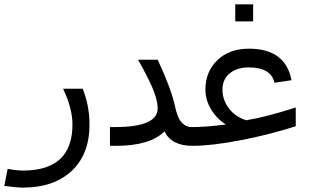

<svg xmlns="http://www.w3.org/2000/svg" viewBox="-86 -684 1435 880"><path d="M293 -277.3Q324.2 -199.2 324.2 -113.3Q324.2 23.4 242.2 99.6Q160.2 175.8 19.5 175.8Q-11.7 175.8 -66.4 168L-50.8 89.8Q-11.7 97.7 19.5 97.7Q246.1 97.7 246.1 -113.3Q246.1 -187.5 203.1 -277.3Z M796.9 -15.6Q699.2 -15.6 668 -82Q601.6 -15.6 445.3 -15.6H418V-101.6H441.4Q636.7 -101.6 636.7 -187.5Q636.7 -218.8 619.1 -265.6Q601.6 -312.5 546.9 -410.2H636.7Q695.3 -285.2 714.8 -203.1Q726.6 -144.5 746.1 -123Q765.6 -101.6 793 -101.6H796.9Z M1269.5 -105.5Q1148.4 -66.4 1015.6 -41Q882.8 -15.6 796.9 -15.6V-101.6Q855.5 -101.6 949.2 -113.3Q906.2 -140.6 880.9 -183.6Q855.5 -226.6 855.5 -273.4Q855.5 -355.5 910.2 -408.2Q964.8 -460.9 1054.7 -460.9Q1222.7 -460.9 1250 -316.4L1171.9 -304.7Q1156.2 -375 1054.7 -375Q1000 -375 966.8 -347.7Q933.6 -320.3 933.6 -273.4Q933.6 -226.6 962.9 -187.5Q992.2 -148.4 1043 -132.8Q1136.7 -148.4 1269.5 -191.4ZM1074.2 -585.9H992.2V-664.1H1074.2Z"/></svg>

Font: 和音 by 宁静之雨，公众号njzyshare
Style: Regular
Weight: 400
Designer: Steve Matteson
Foundry: Ascender Corporation
Version: Version 6.00;June 8, 2018;FontCreator 11.0.0.2388 32-bit